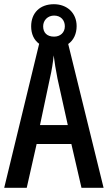

<svg xmlns="http://www.w3.org/2000/svg" viewBox="-20 -892 512 912"><path d="M367 0H472L304 -683C330 -701 344 -732 344 -768C344 -830 299 -872 236 -872C169 -872 128 -830 128 -767C128 -731 141 -702 166 -684L0 0H107L154 -208H319ZM237 -718C203 -718 185 -737 185 -767C185 -796 207 -818 237 -818C269 -818 288 -796 288 -767C288 -737 266 -718 237 -718ZM253 -519 302 -298H170L217 -520C226 -558 232 -597 235 -629C239 -597 245 -559 253 -519Z"/></svg>

Font: Noto Sans Myanmar ExtraCondensed Medium
Style: Regular
Weight: 500
Width: 2
Designer: Monotype Design Team
Foundry: Monotype Imaging Inc.
Version: Version 2.107